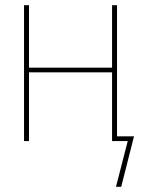

<svg xmlns="http://www.w3.org/2000/svg" viewBox="-20 -540 540 735"><path d="M444 175H424L469 0H409V-263H91V0H72V-520H91V-281H409V-520H428V-18H493Z"/></svg>

Font: Iosevka Curly Thin
Style: Regular
Weight: 100
Monospace: yes
Designer: Belleve Invis
Foundry: Belleve Invis
Version: Version 22.1.2; ttfautohint (v1.8.4)